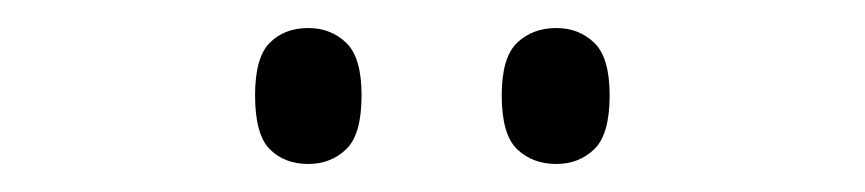

<svg xmlns="http://www.w3.org/2000/svg" viewBox="-20 -761 617 137"><path d="M377 -644Q360 -644 349 -654.5Q338 -665 338 -693Q338 -720 349 -730.5Q360 -741 377 -741Q393 -741 404 -730.5Q415 -720 415 -693Q415 -665 404 -654.5Q393 -644 377 -644ZM200 -644Q183 -644 172.5 -654.5Q162 -665 162 -693Q162 -720 172.5 -730.5Q183 -741 200 -741Q216 -741 227 -730.5Q238 -720 238 -693Q238 -665 227 -654.5Q216 -644 200 -644Z"/></svg>

Font: Noto Serif Armenian Light
Style: Regular
Weight: 300
Version: Version 2.007